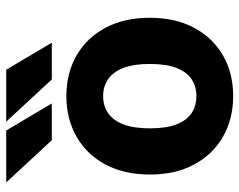

<svg xmlns="http://www.w3.org/2000/svg" viewBox="-98 -678 787 632"><g transform="rotate(-90 296.0 -361.5)"><path d="M38 -262Q38 -347 71 -408.5Q104 -470 162.5 -503.5Q221 -537 296 -537Q372 -537 430 -503.5Q488 -470 521 -408.5Q554 -347 554 -262Q554 -178 521 -116.5Q488 -55 430 -21.5Q372 12 296 12Q221 12 162.5 -21.5Q104 -55 71 -116.5Q38 -178 38 -262ZM190 -262Q190 -209 203 -175Q216 -141 240 -125Q264 -109 296 -109Q328 -109 352 -125Q376 -141 389 -175Q402 -209 402 -262Q402 -315 389 -349Q376 -383 352 -399.5Q328 -416 296 -416Q264 -416 240 -399.5Q216 -383 203 -349Q190 -315 190 -262ZM12 -735H183L272 -585H151ZM212 -735H383L472 -585H351Z"/></g></svg>

Font: Radio Canada
Style: Regular
Weight: 400
Designer: Charles Daoud, Etienne Aubert Bonn, Alexandre Saumier Demers, Jacques Le Bailly
Foundry: Radio-Canada
Version: Version 2.104;gftools[0.9.28.dev5+ged2979d]